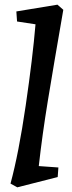

<svg xmlns="http://www.w3.org/2000/svg" viewBox="-20 -790 308 822"><path d="M132 -686 53 -698 50 -741 226 -770 251 -748Q209 -506 185 -359.5Q161 -213 146 -79L230 -73L227 -32L54 12L25 -4Q60 -133 90 -338Q120 -543 132 -686Z"/></svg>

Font: Andada Pro SemiBold
Style: Italic
Weight: 600
Italic angle: -6.99998°
Designer: Carolina Giovagnoli
Foundry: Huerta Tipografica
Version: Version 3.005